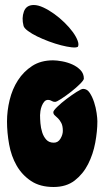

<svg xmlns="http://www.w3.org/2000/svg" viewBox="-20 -739 416 767"><path d="M192 -498Q207 -498 228.5 -494Q250 -490 269 -481.5Q288 -473 301.5 -459Q315 -445 315 -425Q315 -419 299.5 -403.5Q284 -388 263.5 -372Q243 -356 224.5 -344Q206 -332 200 -332Q192 -332 186 -336Q180 -340 172 -340Q163 -340 157 -333Q151 -326 147 -316Q143 -306 141.5 -295.5Q140 -285 140 -279Q140 -265 141.5 -246.5Q143 -228 148.5 -210.5Q154 -193 165 -181Q176 -169 195 -169Q212 -169 221.5 -185Q231 -201 231 -216Q231 -236 225 -247.5Q219 -259 212 -266Q205 -273 199 -278Q193 -283 193 -291Q193 -297 209 -312.5Q225 -328 245.5 -343.5Q266 -359 285.5 -371.5Q305 -384 312 -384Q328 -384 338.5 -368Q349 -352 356 -330.5Q363 -309 366 -287.5Q369 -266 369 -254Q369 -215 360.5 -169Q352 -123 332 -83.5Q312 -44 278.5 -18Q245 8 194 8Q140 8 104 -16Q68 -40 46.5 -77.5Q25 -115 16.5 -162Q8 -209 8 -254Q8 -296 18.5 -339.5Q29 -383 51.5 -418Q74 -453 108.5 -475.5Q143 -498 192 -498ZM115 -719Q132 -719 153.5 -709Q175 -699 196.5 -683.5Q218 -668 237.5 -649Q257 -630 270.5 -611.5Q284 -593 290 -577Q296 -561 291 -552Q284 -548 266 -550Q248 -552 224.5 -558Q201 -564 175.5 -573.5Q150 -583 128.5 -593.5Q107 -604 91.5 -615.5Q76 -627 74 -636Q66 -667 75.5 -693Q85 -719 115 -719Z"/></svg>

Font: r_Neptun CAT
Style: Regular
Weight: 400
Foundry: Peter Wiegel, CAT-Fonts
Version: Version 1.000;June 8, 2024;FontCreator 14.0.0.2814 32-bit